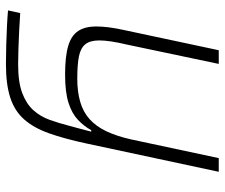

<svg xmlns="http://www.w3.org/2000/svg" viewBox="-75 -475 756 646"><g transform="rotate(90 303.0 -152.0)"><path d="M196 206Q165 206 131 205Q97 204 67 202.5Q37 201 15 199L24 158Q52 160 83 161.5Q114 163 144 164Q174 165 196 165Q257 165 293.5 151Q330 137 351 113.5Q372 90 383 59.5Q394 29 403 -6Q408 -24 413 -43Q418 -62 423 -81H418Q405 -57 383.5 -36.5Q362 -16 326 -4.5Q290 7 231 7Q170 7 134.5 -3.5Q99 -14 84 -37.5Q69 -61 69 -97Q69 -117 72 -140.5Q75 -164 81 -191L149 -510H195L130 -201Q123 -172 119.5 -148.5Q116 -125 116 -108Q116 -77 129 -61Q142 -45 170 -39.5Q198 -34 245 -34Q289 -34 323 -44Q357 -54 381 -75.5Q405 -97 421.5 -131.5Q438 -166 449 -215L512 -510H558L463 -66Q447 9 428.5 61Q410 113 381.5 145Q353 177 308.5 191.5Q264 206 196 206Z"/></g></svg>

Font: Saira Thin ExtraLight
Style: Italic
Weight: 250
Italic angle: -12°
Version: Version 1.101